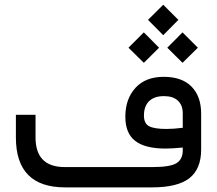

<svg xmlns="http://www.w3.org/2000/svg" viewBox="-20 -811 939 831"><path d="M620.6 -725.1 686.5 -790.5 752 -725.1 686.5 -658.7ZM704.1 -604.5 770 -670.9 836.4 -604.5 770 -539.1ZM536.1 -604.5 602.5 -670.9 668.5 -604.5 602.5 -539.1ZM522.5 -305.7Q522.5 -382.8 566.2 -430.7Q609.9 -478.5 688.5 -478.5Q767.6 -478.5 809.1 -436Q850.6 -393.6 850.6 -319.3V-163.6Q850.6 -80.1 800 -40Q749.5 0 637.7 0H261.7Q48.8 0 48.8 -215.8V-314H133.8V-216.3Q133.8 -87.9 260.3 -87.9H639.2Q716.3 -87.9 743.7 -104.7Q771 -121.6 771 -160.2V-172.4Q723.6 -168 696.3 -168Q608.4 -168 565.4 -200.9Q522.5 -233.9 522.5 -305.7ZM689.5 -395Q647.5 -395 625.2 -373Q603 -351.1 603 -311Q603 -276.4 625.5 -264.6Q647.9 -252.9 700.2 -252.9Q731.9 -252.9 770 -257.8H771V-320.8Q771 -355.5 750 -375.2Q729 -395 689.5 -395Z"/></svg>

Font: Shabnam FD-WOL
Style: FD-WOL
Weight: 400
Foundry: DejaVu fonts team - Redesigned by Saber Rastikerdar - Based on Vazir font
Version: Version 5.0.1